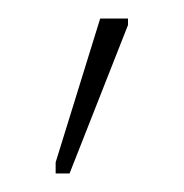

<svg xmlns="http://www.w3.org/2000/svg" viewBox="-20 -793 198 207"><path d="M40 -606V-618L88 -773H118V-766L55 -606Z"/></svg>

Font: Noto Sans ExtraCondensed Thin
Style: Regular
Weight: 100
Width: 2
Designer: Monotype Design Team
Foundry: Monotype Imaging Inc.
Version: Version 2.013; ttfautohint (v1.8.4.7-5d5b)